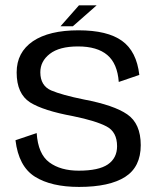

<svg xmlns="http://www.w3.org/2000/svg" viewBox="-20 -714 611 738"><path d="M284 4.5C362 4.5 421 -8.5 461 -34C501 -59.5 521 -100.5 521 -156C521 -211.5 503.5 -251 469 -274.5C435 -298 379.5 -317 303 -331.5C246.5 -343 204.5 -354.5 176.5 -366.5C149 -378.5 135 -402 135 -436C135 -464.5 147 -488 171.5 -507C196 -526 232 -535.5 280 -535.5C329 -535.5 366.5 -524.5 392.5 -502.5C418.5 -480.5 433 -446 436.5 -399L515.5 -426C508.5 -486.5 486.5 -530 449 -557C411.5 -584 356 -597.5 281.5 -597.5C206.5 -597.5 148 -583.5 106.5 -555.5C65 -527 44 -487.5 44 -435.5C44 -380.5 61.5 -342.5 95.5 -320.5C130 -299 185 -281.5 261 -267.5C320 -255.5 363 -242 389.5 -228C416.5 -214 430 -188.5 430 -152C430 -121.5 418 -98 394.5 -82C371 -66 334 -58 282.5 -58C236.5 -58 198.5 -68.5 169.5 -90C140.5 -111.5 124.5 -149 121 -202.5L39.5 -175C47.5 -108.5 72 -61.5 114 -35C156 -8.5 213 4.5 284 4.5ZM212.5 -613H260L351.5 -693.5H283.5Z"/></svg>

Font: Anybody
Style: Regular
Weight: 400
Designer: Tyler Finck
Foundry: Etcetera Type Company
Version: Version 1.110